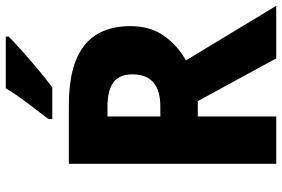

<svg xmlns="http://www.w3.org/2000/svg" viewBox="-175 -889 971 661"><g transform="rotate(-90 310.5 -558.5)"><path d="M279 -807Q417 -807 484 -754Q551 -701 551 -595Q551 -527 518 -480Q485 -433 433 -404L621 -93H440L293 -363H240V-93H77V-807ZM272 -674H240V-492H274Q385 -492 385 -588Q385 -633 357.5 -653.5Q330 -674 272 -674ZM515 -1014Q497 -996 465.5 -968Q434 -940 400 -911.5Q366 -883 340 -864H231V-877Q256 -910 286.5 -950Q317 -990 337 -1024H515Z"/></g></svg>

Font: Noto Sans Telugu UI SemiCondensed ExtraBold
Style: Regular
Weight: 800
Width: 4
Designer: Jelle Bosma - Monotype Design Team
Foundry: Monotype Imaging Inc.
Version: Version 2.005; ttfautohint (v1.8.4.7-5d5b)